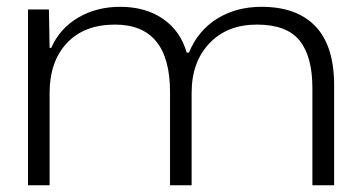

<svg xmlns="http://www.w3.org/2000/svg" viewBox="-20 -549 1072 569"><path d="M63 0V-521H125L127 -407.2H131.8Q157.2 -464.8 211.7 -496.8Q266.1 -528.8 335.9 -528.8Q411.6 -528.8 463.4 -492.9Q515.1 -457 533.2 -393.1H540Q566.9 -458.5 623.5 -493.7Q680.2 -528.8 754.9 -528.8Q859.9 -528.8 915 -470.9Q970.2 -413.1 970.2 -295.9V0H905.8V-288.1Q905.8 -381.8 867.7 -429Q829.6 -476.1 741.2 -476.1Q653.3 -476.1 600.6 -420.7Q547.9 -365.2 547.9 -273.9V0H483.9V-275.9Q483.9 -476.1 320.8 -476.1Q229 -476.1 178 -421.1Q127 -366.2 127 -273.9V0Z"/></svg>

Font: Lumene Sans Expanded Light
Style: Regular
Weight: 300
Width: 7
Designer: Deni Anggara
Version: Version 1.003;Glyphs 3.1.2 (3151)